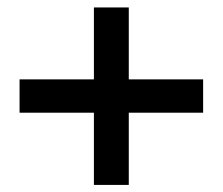

<svg xmlns="http://www.w3.org/2000/svg" viewBox="-20 -587 607 523"><path d="M330.8 -83.3V-280H533.3V-370.8H330.8V-566.7H235.8V-370.8H33.3V-280H235.8V-83.3Z"/></svg>

Font: Familjen Grotesk Medium
Style: Regular
Weight: 500
Designer: Anders Wikstroem, Jonas Baeckman, Matilda Gysing, Kristian Moeller
Foundry: Familjen STHLM AB
Version: Version 2.000